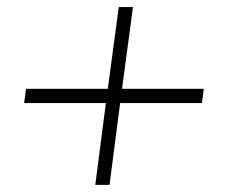

<svg xmlns="http://www.w3.org/2000/svg" viewBox="-20 -660 640 540"><path d="M314 -640.1H354L323.2 -410.2H553.2L547.9 -370.1H317.9L288.1 -140.1H248L277.8 -370.1H47.9L53.2 -410.2H283.2Z"/></svg>

Font: Cooper Hewitt
Style: Light Italic
Weight: 704
Designer: Village Type and Design LLC
Foundry: Cooper Hewitt Smithsonian Design Museum
Version: 1.000